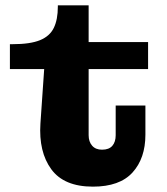

<svg xmlns="http://www.w3.org/2000/svg" viewBox="-20 -684 623 717"><path d="M327 13Q219 13 171.5 -52Q124 -117 131 -223L145 -426H17V-519H27Q93 -519 129.5 -534Q166 -549 181 -580Q196 -611 196 -659V-664H311V-179Q311 -155 324 -140Q337 -125 361 -125Q387 -125 399.5 -139.5Q412 -154 412 -179V-290H523V-181Q523 -93 475 -40Q427 13 327 13ZM311 -426V-527H533V-426Z"/></svg>

Font: Montagu Slab 24pt
Style: Bold
Weight: 700
Designer: Florian Karsten
Foundry: Florian Karsten
Version: Version 1.000